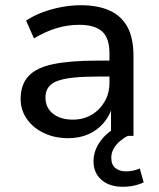

<svg xmlns="http://www.w3.org/2000/svg" viewBox="-20 -520 609 735"><path d="M241 9Q189 9 147.5 -11Q106 -31 82.5 -65Q59 -99 59 -141Q59 -196 89 -228.5Q119 -261 184 -274.5Q249 -288 355 -288H414V-227H358Q302 -227 262.5 -223Q223 -219 199.5 -210Q176 -201 165 -185.5Q154 -170 154 -147Q154 -108 182.5 -85Q211 -62 259 -62Q299 -62 330.5 -80.5Q362 -99 380.5 -131Q399 -163 399 -202V-316Q399 -374 371 -399.5Q343 -425 283 -425Q240 -425 197.5 -412.5Q155 -400 110 -373L80 -441Q108 -460 143 -473Q178 -486 215.5 -493Q253 -500 289 -500Q355 -500 400 -479.5Q445 -459 468 -416.5Q491 -374 491 -306V0H405V-109H409Q399 -75 375.5 -48Q352 -21 318 -6Q284 9 241 9ZM449 195Q399 195 368.5 168.5Q338 142 338 97Q338 56 365 19.5Q392 -17 437 -38L470 0Q455 7 440 19.5Q425 32 415.5 48.5Q406 65 406 84Q406 111 422 123.5Q438 136 461 136Q475 136 488 133.5Q501 131 515 125L530 178Q514 186 494 190.5Q474 195 449 195Z"/></svg>

Font: Nunito Sans 10pt Medium
Style: Regular
Weight: 500
Designer: Vernon Adams
Foundry: Vernon Adams
Version: Version 3.101;gftools[0.9.27]